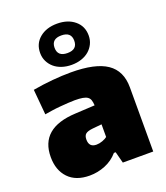

<svg xmlns="http://www.w3.org/2000/svg" viewBox="-149 -920 887 1026"><g transform="rotate(-20 295.0 -406.5)"><path d="M184 5Q106 5 63.5 -39.5Q21 -84 21 -159Q21 -323 224 -333L336 -339Q335 -357 331 -369Q327 -381 317 -388Q307 -395 289.5 -398Q272 -401 245 -401Q228 -401 206 -399.5Q184 -398 160 -396Q136 -394 113 -390.5Q90 -387 72 -384L59 -528Q116 -538 171.5 -543Q227 -548 276 -548Q415 -548 480.5 -503.5Q546 -459 546 -365V0H373L356 -65H346Q316 -30 273 -12.5Q230 5 184 5ZM274 -138Q291 -138 308.5 -144.5Q326 -151 336 -159V-231L284 -226Q255 -223 243.5 -213.5Q232 -204 232 -182Q232 -138 274 -138ZM296 -584Q266 -584 240.5 -592.5Q215 -601 197 -616.5Q179 -632 168.5 -653.5Q158 -675 158 -701Q158 -754 196.5 -786Q235 -818 296 -818Q357 -818 395.5 -786Q434 -754 434 -701Q434 -675 423.5 -653.5Q413 -632 395 -616.5Q377 -601 351.5 -592.5Q326 -584 296 -584ZM296 -651Q352 -651 352 -701Q352 -751 296 -751Q240 -751 240 -701Q240 -651 296 -651Z"/></g></svg>

Font: Encode Sans Narrow
Style: Black
Weight: 900
Designer: Pablo Impallari, Andres Torresi
Foundry: Pablo Impallari, Andres Torresi
Version: Version 1.000; ttfautohint (v1.00) -l 8 -r 50 -G 200 -x 14 -